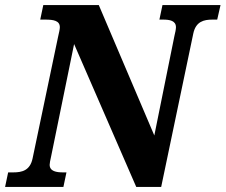

<svg xmlns="http://www.w3.org/2000/svg" viewBox="-37 -734 886 754"><path d="M-17 0H212L224 -57H211C185 -57 158 -61 158 -87C158 -93 160 -103 164 -121L254 -561L498 0H596L722 -602C732 -650 764 -657 797 -657H816L829 -714H601L589 -657H604C629 -657 654 -653 654 -627C654 -619 651 -605 648 -593L569 -202L351 -714H133L121 -657H141C173 -657 198 -653 198 -627C198 -619 195 -607 191 -589L91 -112C81 -64 49 -57 15 -57H-5Z"/></svg>

Font: Noto Serif SemiCondensed Extra
Style: Italic
Weight: 800
Width: 4
Italic angle: -12°
Designer: Monotype Design Team
Foundry: Monotype Imaging Inc.
Version: Version 1.901